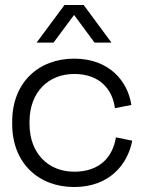

<svg xmlns="http://www.w3.org/2000/svg" viewBox="-20 -737 580 771"><path d="M277.5 14C419 14 492.5 -76 511 -172L445.5 -185.5C433 -107 381 -47.5 278 -47.5C174.5 -47.5 98.5 -120.5 98.5 -240V-248C98.5 -367 174.5 -440 278 -440C381 -440 432 -377.5 441.5 -302.5L507.5 -315.5C493 -411 419 -501.5 277.5 -501.5C134.5 -501.5 29 -405 29 -249V-238.5C29 -82.5 134.5 14 277.5 14ZM239 -717 127 -566H195L277.5 -677L359.5 -566H427.5L316 -717Z"/></svg>

Font: MCL Standard Light
Style: Regular
Weight: 300
Designer: Květoslav Bartoš
Foundry: Florian Karsten
Version: Version 1.001;Glyphs 3.2.3 (3260)